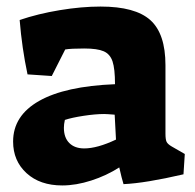

<svg xmlns="http://www.w3.org/2000/svg" viewBox="-20 -553 594 586"><path d="M20 -121Q20 -200 99.5 -245Q179 -290 331 -296Q331 -343 323.5 -365.5Q316 -388 296.5 -396.5Q277 -405 237 -405Q196 -405 179 -402L138 -321L64 -326Q47 -406 40 -492Q96 -511 162.5 -522Q229 -533 287 -533Q393 -533 439 -491.5Q485 -450 485 -354V-145Q485 -127 488.5 -120Q492 -113 504 -106L544 -83L540 -21Q424 6 357 9Q355 3 351 -12.5Q347 -28 344 -42Q305 -17 258.5 -2Q212 13 170 13Q102 13 61 -24.5Q20 -62 20 -121ZM334 -127 330 -203Q306 -205 298 -205Q271 -205 235 -199.5Q199 -194 178 -187Q175 -174 175 -163Q175 -133 191.5 -116.5Q208 -100 237 -100Q277 -100 334 -127Z"/></svg>

Font: Suez One
Style: Regular
Weight: 400
Designer: Michal Sahar
Foundry: Hagilda
Version: Version 1.001